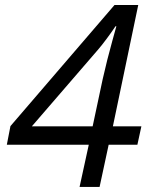

<svg xmlns="http://www.w3.org/2000/svg" viewBox="-20 -734 591 754"><path d="M292.5 0 328.6 -165.5H6.8L21 -238.8L429.7 -714.4H522.9L423.3 -237.8H535.2L519.5 -165.5H406.7L371.1 0ZM105 -237.8H343.8L383.3 -423.3Q391.6 -460.4 401.4 -499.3Q411.1 -538.1 420.9 -572.8Q430.7 -607.4 437 -630.9H433.6Q420.4 -610.8 399.4 -582.5Q378.4 -554.2 363.8 -537.6Z"/></svg>

Font: Open Sans
Style: Italic
Weight: 400
Italic angle: -12°
Designer: Monotype Design Team
Foundry: Monotype Imaging Inc.
Version: Version 3.000; ttfautohint (v1.8.4)